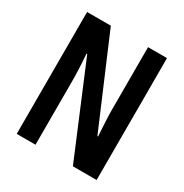

<svg xmlns="http://www.w3.org/2000/svg" viewBox="-165 -844 933 974"><g transform="rotate(30 301.0 -357.0)"><path d="M535 0V-714H424V-350C424 -310 427 -259 431 -195H427L206 -714H67V0H177V-371C177 -412 175 -465 170 -530H174L396 0Z"/></g></svg>

Font: Noto Sans Myanmar ExtraCondensed SemiBold
Style: Regular
Weight: 600
Width: 2
Designer: Monotype Design Team
Foundry: Monotype Imaging Inc.
Version: Version 2.107